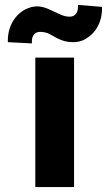

<svg xmlns="http://www.w3.org/2000/svg" viewBox="-20 -763 450 783"><path d="M12 -591 110 -586V-594C110 -618 122 -633 143 -633C155 -633 165 -631 174 -628C203 -615 229 -591 277 -591C294 -591 311 -594 325 -602C365 -623 396 -667 396 -728V-735L298 -743V-734C298 -710 285 -695 264 -695C240 -695 222 -706 202 -715C182 -724 160 -737 130 -737C114 -737 99 -732 84 -725C43 -704 12 -658 12 -598ZM124 0H282V-528H124Z"/></svg>

Font: Asimov Pro
Style: Blk
Weight: 900
Designer: Google
Version: Version 2.000980; 2014